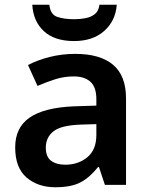

<svg xmlns="http://www.w3.org/2000/svg" viewBox="-20 -779 628 809"><path d="M297 -552Q402 -552 456.5 -506Q511 -460 511 -364V0H422L397 -75H393Q358 -31 319 -10.5Q280 10 213 10Q140 10 92 -31Q44 -72 44 -158Q44 -242 105.5 -284Q167 -326 292 -331L386 -334V-361Q386 -412 361 -434.5Q336 -457 291 -457Q250 -457 212.5 -445Q175 -433 138 -417L98 -505Q138 -526 189.5 -539Q241 -552 297 -552ZM320 -254Q237 -251 205 -225.5Q173 -200 173 -157Q173 -118 195.5 -101.5Q218 -85 255 -85Q310 -85 348 -116.5Q386 -148 386 -210V-256ZM472 -759Q467 -691 419 -648.5Q371 -606 292 -606Q210 -606 165 -647.5Q120 -689 116 -759H188Q192 -718 221 -708Q250 -698 293 -698Q318 -698 341 -702.5Q364 -707 380 -720Q396 -733 399 -759Z"/></svg>

Font: Noto Sans Gujarati UI SemiBold
Style: Regular
Weight: 600
Designer: Jelle Bosma - Monotype Design Team, Universal Thirst
Foundry: Monotype Imaging Inc.
Version: Version 2.106; ttfautohint (v1.8.4.7-5d5b)